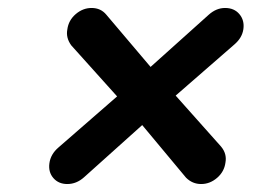

<svg xmlns="http://www.w3.org/2000/svg" viewBox="-20 -593 660 482"><path d="M568 -481 421 -353 535 -225Q550 -207 546 -185Q543 -162 525 -146.5Q507 -131 485 -131Q463 -131 447 -147L337 -279L191 -148Q172 -131 149 -131Q127 -131 114 -146Q101 -161 104 -183Q107 -206 127 -223L274 -351L159 -479Q145 -498 149 -519Q152 -542 170 -557.5Q188 -573 210 -573Q233 -573 247 -556L358 -425L504 -556Q523 -573 545 -573Q568 -573 581 -557.5Q594 -542 591 -520Q588 -498 568 -481Z"/></svg>

Font: Quicksand
Style: Bold Italic
Weight: 700
Italic angle: -12°
Designer: Andrew Paglinawan
Foundry: Andrew Paglinawan
Version: 1.002